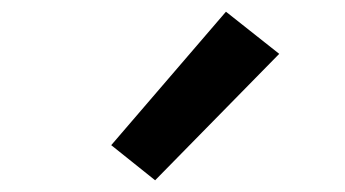

<svg xmlns="http://www.w3.org/2000/svg" viewBox="-20 -847 590 328"><path d="M245 -539 170 -599 366 -827 457 -755Z"/></svg>

Font: Lode
Style: Bold
Weight: 700
Monospace: yes
Designer: Belleve Invis
Foundry: Belleve Invis
Version: Version 29.2.0; ttfautohint (v1.8.3)